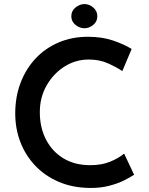

<svg xmlns="http://www.w3.org/2000/svg" viewBox="-20 -917 735 945"><path d="M640 -57Q624 -46 592.5 -30Q561 -14 517 -2.5Q473 9 421 8Q336 7 268 -22.5Q200 -52 152.5 -102.5Q105 -153 80 -218.5Q55 -284 55 -358Q55 -441 81.5 -510Q108 -579 155.5 -629.5Q203 -680 268.5 -708Q334 -736 413 -736Q482 -736 536.5 -717.5Q591 -699 628 -676L582 -567Q554 -586 512 -605Q470 -624 417 -624Q352 -624 297.5 -589.5Q243 -555 209.5 -496.5Q176 -438 176 -365Q176 -289 206.5 -230Q237 -171 292.5 -137.5Q348 -104 424 -104Q481 -104 523 -121.5Q565 -139 591 -161ZM331 -837Q331 -863 351.5 -880Q372 -897 396 -897Q419 -897 439 -880Q459 -863 459 -837Q459 -811 439 -794.5Q419 -778 396 -778Q372 -778 351.5 -794.5Q331 -811 331 -837Z"/></svg>

Font: Synthetic SemiBold
Style: Regular
Weight: 600
Designer: Santiago Orozco
Foundry: Typemade
Version: Version 2.000; ttfautohint (v1.8.4.7-5d5b)